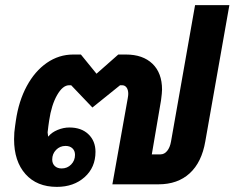

<svg xmlns="http://www.w3.org/2000/svg" viewBox="-20 -720 916 750"><path d="M35 -176Q35 -204 39 -228L42 -249Q53 -325 84.5 -383.5Q116 -442 163 -474.5Q210 -507 266 -507H296L357 -432L442 -507H472Q538 -507 575.5 -471Q613 -435 613 -370Q613 -358 609 -328L573 -117H607Q622 -117 633 -130.5Q644 -144 648 -167L742 -700H876L782 -168Q768 -86 721 -43Q674 0 599 0H419L479 -336Q481 -348 481 -353Q481 -369 474.5 -378Q468 -387 457 -387H449L341 -300L258 -387H250Q225 -387 203 -348.5Q181 -310 172 -249L169 -228Q166 -207 166 -203Q166 -199 168 -187H169Q182 -203 205 -212.5Q228 -222 251 -222Q298 -222 325.5 -195.5Q353 -169 353 -127Q353 -66 310.5 -28Q268 10 202 10Q124 10 79.5 -40Q35 -90 35 -176ZM273 -115Q273 -131 263 -140.5Q253 -150 236 -150Q214 -150 199 -134.5Q184 -119 184 -97Q184 -81 194 -71.5Q204 -62 221 -62Q243 -62 258 -77.5Q273 -93 273 -115Z"/></svg>

Font: Bai Jamjuree
Style: Bold Italic
Weight: 700
Italic angle: -10°
Designer: Katatrad Aksorn Co.,Ltd.
Foundry: Cadson Demak Co.,Ltd.
Version: Version 1.000; ttfautohint (v1.6)